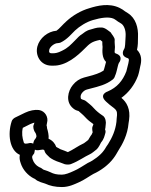

<svg xmlns="http://www.w3.org/2000/svg" viewBox="-20 -722 609 775"><path d="M408 -472C404 -459 403 -450 398 -437C383 -427 362 -420 334 -413L319 -409C301 -404 286 -394 274 -379C254 -355 243 -310 276 -284C282 -279 288 -276 297 -274C307 -265 316 -258 323 -250C334 -238 344 -230 357 -221C356 -212 349 -213 354 -188C352 -183 350 -179 350 -179C344 -172 339 -161 336 -157C332 -154 325 -148 319 -144C295 -133 274 -117 254 -108C246 -111 236 -116 223 -120C218 -123 213 -126 207 -129C202 -143 192 -155 176 -162C178 -174 173 -195 170 -204C169 -211 170 -211 168 -216C169 -219 169 -224 170 -227C176 -248 163 -274 137 -278C120 -280 100 -276 81 -267L40 -247C35 -244 29 -239 27 -232C10 -180 19 -115 60 -97C58 -85 59 -76 64 -62C72 -37 93 -13 118 -1C119 -1 121 0 122 1C135 13 155 16 162 19C181 28 203 33 230 33C259 33 282 21 298 14C321 4 339 -10 357 -20C386 -33 418 -56 438 -83C448 -96 452 -105 457 -113C475 -141 495 -178 499 -225L501 -238C507 -281 492 -309 470 -327C500 -349 523 -379 537 -416C542 -431 544 -445 546 -454C552 -476 553 -501 533 -521C537 -538 537 -555 537 -572C539 -610 528 -649 496 -669L485 -676C479 -681 471 -686 463 -690C420 -711 373 -699 341 -689C306 -679 273 -659 249 -637C233 -623 219 -605 208 -598C172 -595 140 -568 131 -535C121 -498 144 -457 188 -457H193C247 -455 294 -498 321 -525C343 -547 350 -554 384 -561C385 -560 389 -558 393 -554V-550C393 -545 393 -540 394 -533C393 -516 391 -489 408 -472ZM390 -611H383C370 -611 356 -606 346 -603C328 -599 318 -589 315 -587C299 -577 294 -570 285 -561C264 -540 255 -529 230 -517C213 -508 202 -507 194 -507H188C181 -507 176 -510 179 -522C182 -533 199 -548 214 -548C217 -548 221 -549 224 -550C252 -563 271 -588 283 -599C301 -616 330 -634 355 -641C386 -650 419 -656 440 -646C446 -643 450 -639 456 -635L469 -627C479 -621 489 -602 487 -575C485 -547 486 -532 481 -524C480 -522 463 -497 496 -487C498 -486 503 -486 498 -466C494 -452 492 -440 490 -434C475 -395 452 -369 415 -353C415 -353 377 -341 408 -312C445 -277 457 -286 451 -244L450 -230C446 -196 433 -167 416 -140C407 -128 404 -120 398 -113C386 -96 357 -74 336 -65C335 -65 335 -64 334 -64C314 -52 295 -39 278 -32C261 -24 243 -17 230 -17C208 -17 197 -20 183 -27C168 -34 157 -36 154 -38C147 -44 142 -46 137 -48C126 -54 116 -65 112 -78C110 -86 106 -89 118 -103C118 -103 120 -110 121 -118C125 -115 133 -115 143 -117C158 -120 159 -117 161 -109C163 -103 172 -94 181 -86C189 -80 205 -72 209 -71C217 -68 230 -64 242 -59C243 -59 248 -58 249 -58H258C261 -58 265 -59 267 -60C298 -72 322 -90 342 -99C351 -103 361 -112 370 -119C378 -126 386 -143 388 -147C400 -161 402 -174 405 -184C407 -190 406 -195 404 -200C405 -202 406 -208 406 -212L407 -222C408 -226 408 -249 392 -257C380 -265 368 -275 360 -284C347 -299 337 -305 328 -313C322 -319 312 -319 307 -323C307 -323 301 -335 312 -348C318 -355 324 -359 332 -361L347 -365C378 -373 408 -380 435 -401C439 -404 443 -410 444 -415C445 -418 448 -423 451 -436C455 -451 457 -463 460 -468C462 -470 480 -495 448 -506C440 -509 443 -512 444 -532C444 -539 442 -552 443 -560C444 -571 430 -584 427 -591C420 -596 404 -611 390 -611ZM114 -142C109 -145 102 -146 92 -143C78 -140 77 -145 76 -147C70 -166 67 -184 72 -206L102 -221C109 -224 115 -226 119 -227C118 -223 117 -221 116 -218C112 -210 116 -194 124 -184C127 -175 131 -171 119 -157C119 -157 115 -150 114 -142Z"/></svg>

Font: Dictator
Style: Stencil
Weight: 500
Version: Version MIL.1277